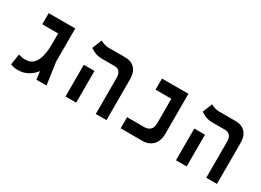

<svg xmlns="http://www.w3.org/2000/svg" viewBox="-26 -1184 2395 1764"><g transform="rotate(30 1172.0 -301.5)"><path d="M155.8 8.8Q134.8 8.8 116 5.6Q97.2 2.4 77.1 -5.9L94.7 -120.6Q109.4 -115.7 127 -112.1Q144.5 -108.4 167 -108.4Q221.7 -108.4 252.7 -140.9Q283.7 -173.3 296.6 -229.5Q309.6 -285.6 309.6 -356.4V-467.8H141.1V-585.9H422.9V-232.9L456.1 0H349.1L338.4 -84.5Q305.2 -42 259.5 -16.6Q213.9 8.8 155.8 8.8Z M979 0V-381.8Q979 -467.8 906.2 -467.8H772.5Q733.4 -467.8 701.7 -480.5Q669.9 -493.2 647.5 -509.8L688.5 -611.8Q699.7 -604.5 724.1 -595.2Q748.5 -585.9 773.9 -585.9H953.1Q1018.6 -585.9 1055.4 -546.1Q1092.3 -506.3 1092.3 -434.6V0ZM657.7 0V-336.4H771V0Z M1242.7 0V-118.2H1425.8Q1463.9 -118.2 1487.1 -140.1Q1510.3 -162.1 1510.3 -211.9V-467.8H1342.8V-585.9H1623.5V-164.1Q1623.5 -84.5 1581.8 -42.2Q1540 0 1473.6 0Z M2150.9 0V-381.8Q2150.9 -467.8 2078.1 -467.8H1944.3Q1905.3 -467.8 1873.5 -480.5Q1841.8 -493.2 1819.3 -509.8L1860.4 -611.8Q1871.6 -604.5 1896 -595.2Q1920.4 -585.9 1945.8 -585.9H2125Q2190.4 -585.9 2227.3 -546.1Q2264.2 -506.3 2264.2 -434.6V0ZM1829.6 0V-336.4H1942.9V0Z"/></g></svg>

Font: Cascadia Code SemiBold
Style: Regular
Weight: 600
Monospace: yes
Designer: Aaron Bell
Foundry: Saja Typeworks
Version: Version 2404.023; ttfautohint (v1.8.4)